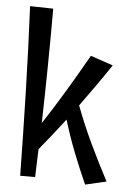

<svg xmlns="http://www.w3.org/2000/svg" viewBox="-52 -734 515 781"><g transform="rotate(5 206.0 -344.0)"><path d="M133.8 -693.8Q133.8 -458 127.9 -226.1Q173.8 -295.9 217.3 -368.7Q260.7 -441.4 303.2 -516.1L395 -484.9Q364.7 -439.5 334.2 -396.5Q303.7 -353.5 272.9 -311Q302.2 -233.4 337.4 -159.2Q372.6 -85 411.1 -12.2L325.2 7.8Q297.4 -54.2 272.5 -117.7Q247.6 -181.2 227.1 -249Q201.2 -215.8 175.8 -183.3Q150.4 -150.9 124 -119.1L120.1 -4.9H59.1Q56.6 -177.7 52 -349.4Q47.4 -521 39.1 -695.8Z"/></g></svg>

Font: Englebert
Style: Regular
Weight: 400
Designer: Astigmatic (AOETI)
Foundry: Astigmatic (AOETI)
Version: Version 1.000